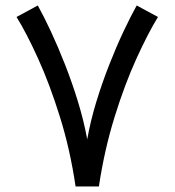

<svg xmlns="http://www.w3.org/2000/svg" viewBox="-20 -672 629 692"><path d="M252.4 0Q232.9 -132.8 196 -250.7Q159.2 -368.7 117.2 -461.2Q75.2 -553.7 39.6 -610.8L116.2 -652.3Q138.2 -612.8 163.8 -557.9Q189.5 -502.9 214.8 -438.2Q240.2 -373.5 261.2 -304.9Q282.2 -236.3 294.4 -169.9Q306.2 -236.3 327.1 -304.9Q348.1 -373.5 373.5 -438.2Q398.9 -502.9 424.8 -557.9Q450.7 -612.8 472.7 -652.3L549.3 -610.8Q514.2 -553.7 471.9 -461.2Q429.7 -368.7 393.1 -250.7Q356.4 -132.8 336.4 0Z"/></svg>

Font: Vazirmatn RD FD
Style: Regular
Weight: 400
Designer: Saber Rastikerdar
Foundry: Saber Rastikerdar
Version: Version 33.003